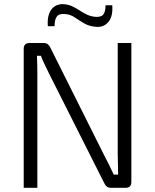

<svg xmlns="http://www.w3.org/2000/svg" viewBox="-20 -895 739 915"><path d="M606 -690V-28Q606 0 579 0H509Q497 0 489.5 -5.5Q482 -11 477 -22L213 -546Q204 -565 193 -587.5Q182 -610 175 -629H156Q157 -609 157.5 -588Q158 -567 158 -546V0H93V-662Q93 -690 121 -690H188Q200 -690 207.5 -684.5Q215 -679 220 -668L476 -156Q487 -135 499 -111Q511 -87 522 -63H543Q543 -88 542 -113Q541 -138 541 -162V-690ZM285 -875Q308 -873 325.5 -864.5Q343 -856 359 -845.5Q375 -835 392 -826.5Q409 -818 431 -815Q461 -812 472 -825.5Q483 -839 483 -870H515Q519 -818 497 -791Q475 -764 438 -767Q404 -770 380.5 -784Q357 -798 336.5 -812Q316 -826 291 -828Q262 -831 251 -816.5Q240 -802 240 -770H208Q205 -806 214.5 -830.5Q224 -855 242.5 -866Q261 -877 285 -875Z"/></svg>

Font: Exo 2 Light
Style: Regular
Weight: 300
Designer: Natanael Gama
Foundry: Natanael Gama
Version: Version 2.010